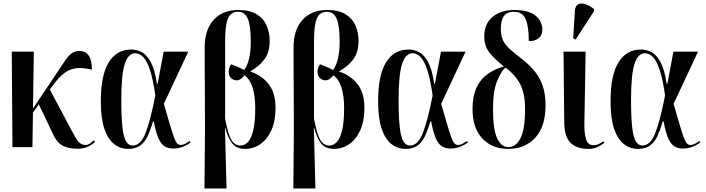

<svg xmlns="http://www.w3.org/2000/svg" viewBox="-20 -826 3964 1078"><path d="M50 0 46 -536H170L165 -216L300 -418Q327 -459 345.5 -486Q364 -513 382.5 -526.5Q401 -540 426 -540Q496 -540 496 -435Q445 -447 409 -443Q373 -439 343 -417Q313 -395 281 -352L260 -323L377 -103Q404 -50 420 -31Q436 -12 460 -12Q473 -12 485 -20.5Q497 -29 507 -38L514 -29Q501 -17 477 -4Q453 9 414 9Q364 9 333 -7.5Q302 -24 284 -60L198 -240L165 -194L162 0Z M700 10Q656 10 621 -17Q586 -44 566 -102.5Q546 -161 546 -257Q546 -404 590.5 -476Q635 -548 717 -548Q746 -548 774.5 -534Q803 -520 826 -478.5Q849 -437 861 -356H865L899 -536H1037L900 -243Q921 -170 934.5 -124.5Q948 -79 957 -54.5Q966 -30 974.5 -21Q983 -12 994 -12Q1007 -12 1021 -19.5Q1035 -27 1045 -34L1050 -26Q1033 -13 1008 -2.5Q983 8 952 8Q925 8 905 -4Q885 -16 870 -49Q855 -82 844 -144H839Q826 -99 810.5 -64.5Q795 -30 769 -10Q743 10 700 10ZM725 -9Q770 -9 797.5 -80Q825 -151 852 -290Q839 -383 821.5 -434.5Q804 -486 783.5 -506.5Q763 -527 739 -527Q700 -527 680.5 -467Q661 -407 661 -265Q661 -167 667.5 -111Q674 -55 688 -32Q702 -9 725 -9Z M1128 232 1131 -101 1129 -553Q1128 -658 1179 -714Q1230 -770 1317 -770Q1381 -770 1420 -746.5Q1459 -723 1476.5 -683.5Q1494 -644 1494 -596Q1494 -531 1463.5 -491.5Q1433 -452 1386 -426V-424Q1450 -403 1488.5 -353.5Q1527 -304 1527 -221Q1527 -147 1504 -95.5Q1481 -44 1442 -17Q1403 10 1356 10Q1310 10 1285.5 -18.5Q1261 -47 1245 -108H1243L1252 232ZM1331 -9Q1353 -9 1371.5 -28Q1390 -47 1401.5 -92.5Q1413 -138 1413 -218Q1413 -360 1353 -403Q1345 -393 1333.5 -384Q1322 -375 1308 -375Q1292 -375 1278 -387Q1264 -399 1264 -423Q1264 -432 1267 -443.5Q1270 -455 1278 -465Q1289 -461 1308.5 -453Q1328 -445 1351 -433Q1370 -459 1379 -499.5Q1388 -540 1388 -590Q1388 -683 1371 -721.5Q1354 -760 1316 -760Q1292 -760 1275.5 -745.5Q1259 -731 1251.5 -693.5Q1244 -656 1244 -589V-160Q1260 -73 1279 -41Q1298 -9 1331 -9Z M1627 232 1630 -101 1628 -553Q1627 -658 1678 -714Q1729 -770 1816 -770Q1880 -770 1919 -746.5Q1958 -723 1975.5 -683.5Q1993 -644 1993 -596Q1993 -531 1962.5 -491.5Q1932 -452 1885 -426V-424Q1949 -403 1987.5 -353.5Q2026 -304 2026 -221Q2026 -147 2003 -95.5Q1980 -44 1941 -17Q1902 10 1855 10Q1809 10 1784.5 -18.5Q1760 -47 1744 -108H1742L1751 232ZM1830 -9Q1852 -9 1870.5 -28Q1889 -47 1900.5 -92.5Q1912 -138 1912 -218Q1912 -360 1852 -403Q1844 -393 1832.5 -384Q1821 -375 1807 -375Q1791 -375 1777 -387Q1763 -399 1763 -423Q1763 -432 1766 -443.5Q1769 -455 1777 -465Q1788 -461 1807.5 -453Q1827 -445 1850 -433Q1869 -459 1878 -499.5Q1887 -540 1887 -590Q1887 -683 1870 -721.5Q1853 -760 1815 -760Q1791 -760 1774.5 -745.5Q1758 -731 1750.5 -693.5Q1743 -656 1743 -589V-160Q1759 -73 1778 -41Q1797 -9 1830 -9Z M2257 10Q2213 10 2178 -17Q2143 -44 2123 -102.5Q2103 -161 2103 -257Q2103 -404 2147.5 -476Q2192 -548 2274 -548Q2303 -548 2331.5 -534Q2360 -520 2383 -478.5Q2406 -437 2418 -356H2422L2456 -536H2594L2457 -243Q2478 -170 2491.5 -124.5Q2505 -79 2514 -54.5Q2523 -30 2531.5 -21Q2540 -12 2551 -12Q2564 -12 2578 -19.5Q2592 -27 2602 -34L2607 -26Q2590 -13 2565 -2.5Q2540 8 2509 8Q2482 8 2462 -4Q2442 -16 2427 -49Q2412 -82 2401 -144H2396Q2383 -99 2367.5 -64.5Q2352 -30 2326 -10Q2300 10 2257 10ZM2282 -9Q2327 -9 2354.5 -80Q2382 -151 2409 -290Q2396 -383 2378.5 -434.5Q2361 -486 2340.5 -506.5Q2320 -527 2296 -527Q2257 -527 2237.5 -467Q2218 -407 2218 -265Q2218 -167 2224.5 -111Q2231 -55 2245 -32Q2259 -9 2282 -9Z M2833 10Q2743 10 2688 -48.5Q2633 -107 2633 -214Q2633 -286 2655.5 -334Q2678 -382 2718 -410.5Q2758 -439 2809 -453Q2762 -490 2730.5 -527.5Q2699 -565 2699 -622Q2699 -693 2746 -731.5Q2793 -770 2868 -770Q2927 -770 2961.5 -753.5Q2996 -737 3010.5 -711.5Q3025 -686 3025 -660Q3025 -628 3004.5 -611.5Q2984 -595 2949 -595Q2949 -676 2931.5 -718Q2914 -760 2864 -760Q2792 -760 2792 -666Q2792 -627 2803 -602Q2814 -577 2838 -554.5Q2862 -532 2899 -504Q2944 -470 2976 -433Q3008 -396 3025.5 -348.5Q3043 -301 3043 -234Q3043 -116 2985.5 -53Q2928 10 2833 10ZM2835 0Q2876 0 2902 -49.5Q2928 -99 2928 -215Q2928 -303 2899.5 -355.5Q2871 -408 2818 -447Q2794 -426 2771 -370.5Q2748 -315 2748 -214Q2748 -100 2771 -50Q2794 0 2835 0Z M3282 10Q3219 10 3184 -23.5Q3149 -57 3148 -137L3144 -536H3268L3261 -130Q3260 -81 3270 -46Q3280 -11 3311 -11Q3328 -11 3341 -17Q3354 -23 3368 -33L3373 -24Q3356 -10 3334.5 0Q3313 10 3282 10ZM3212 -604 3198 -611 3208 -766Q3210 -794 3226.5 -802Q3243 -810 3267 -802.5Q3291 -795 3315 -775V-763Z M3562 10Q3518 10 3483 -17Q3448 -44 3428 -102.5Q3408 -161 3408 -257Q3408 -404 3452.5 -476Q3497 -548 3579 -548Q3608 -548 3636.5 -534Q3665 -520 3688 -478.5Q3711 -437 3723 -356H3727L3761 -536H3899L3762 -243Q3783 -170 3796.5 -124.5Q3810 -79 3819 -54.5Q3828 -30 3836.5 -21Q3845 -12 3856 -12Q3869 -12 3883 -19.5Q3897 -27 3907 -34L3912 -26Q3895 -13 3870 -2.5Q3845 8 3814 8Q3787 8 3767 -4Q3747 -16 3732 -49Q3717 -82 3706 -144H3701Q3688 -99 3672.5 -64.5Q3657 -30 3631 -10Q3605 10 3562 10ZM3587 -9Q3632 -9 3659.5 -80Q3687 -151 3714 -290Q3701 -383 3683.5 -434.5Q3666 -486 3645.5 -506.5Q3625 -527 3601 -527Q3562 -527 3542.5 -467Q3523 -407 3523 -265Q3523 -167 3529.5 -111Q3536 -55 3550 -32Q3564 -9 3587 -9Z"/></svg>

Font: Noto Serif Display ExtraCondensed SemiBold
Style: Regular
Weight: 600
Width: 2
Designer: Monotype Design Team
Foundry: Monotype Imaging Inc.
Version: Version 2.009